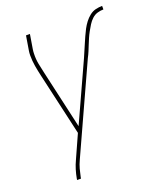

<svg xmlns="http://www.w3.org/2000/svg" viewBox="-138 -617 775 920"><g transform="rotate(-20 250.0 -156.5)"><path d="M95 215 96 208Q100 186 106.5 164.5Q113 143 123 122L176 4L103 -316Q97 -342 92.5 -368.5Q88 -395 88 -423Q88 -429 88.5 -435Q89 -441 90 -447L102 -520H122L110 -447Q109 -441 108.5 -435Q108 -429 108 -424Q107 -397 112 -371Q117 -345 123 -320L190 -25L326 -323Q333 -339 340 -355.5Q347 -372 354 -388Q361 -404 368 -420Q375 -436 383.5 -452Q392 -468 403 -482.5Q414 -497 428.5 -508.5Q443 -520 460 -524Q477 -528 493 -528V-510Q478 -510 462.5 -505.5Q447 -501 434.5 -489.5Q422 -478 413 -463.5Q404 -449 396 -434.5Q388 -420 381.5 -405Q375 -390 369 -375Q363 -360 357 -345.5Q351 -331 343 -316L140 129Q131 148 125.5 168Q120 188 116 208L115 215Z"/></g></svg>

Font: Iosevka Term Curly Th Obl
Style: Regular
Weight: 100
Italic angle: -9°
Designer: Belleve Invis
Foundry: Belleve Invis
Version: Version 32.3.0